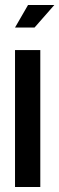

<svg xmlns="http://www.w3.org/2000/svg" viewBox="-20 -747 237 767"><path d="M197 -727 118 -637H40L92 -727ZM40 0V-547H141V0Z"/></svg>

Font: League Gothic
Style: Regular
Weight: 400
Designer: The League of Moveable Type
Version: Version 1.560;PS 001.560;hotconv 1.0.56;makeotf.lib2.0.21325